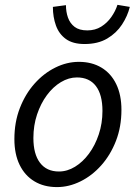

<svg xmlns="http://www.w3.org/2000/svg" viewBox="-20 -750 554 782"><path d="M212.1 12Q159 12 120.1 -11.5Q81.1 -34.9 59.8 -78.8Q38.6 -122.6 38.6 -183.4Q38.6 -252.6 60.9 -309.9Q83.2 -367.3 120.7 -409.4Q158.3 -451.6 205.3 -474.8Q252.3 -498.1 301.2 -498.1Q354.2 -498.1 393.2 -474.6Q432.2 -451.2 453.4 -407.3Q474.6 -363.5 474.6 -302.7Q474.6 -233.5 452.3 -176.2Q430 -118.8 392.5 -76.7Q355 -34.5 308 -11.3Q260.9 12 212.1 12ZM220 -51.5Q254 -51.5 285.6 -70.9Q317.3 -90.3 342.3 -124.1Q367.4 -158 382.3 -202.7Q397.3 -247.5 397.3 -298.2Q397.3 -364.6 370.5 -399.6Q343.8 -434.6 293.3 -434.6Q259.9 -434.6 227.9 -415.4Q196 -396.2 170.9 -362.3Q145.9 -328.5 130.9 -283.7Q116 -239 116 -187.9Q116 -122.4 142.9 -87Q169.9 -51.5 220 -51.5ZM324.4 -570.7Q276.9 -570.7 248.6 -591Q220.4 -611.3 207.9 -645.9Q195.4 -680.4 195.4 -721.9L248.6 -729Q248.6 -701.6 256.9 -678.2Q265.2 -654.8 284 -640.5Q302.8 -626.2 335.6 -626.2Q367.8 -626.2 392.2 -641.5Q416.7 -656.8 433.4 -680.7Q450.2 -704.6 458.4 -730.3L508.7 -721.9Q499.7 -685 477.1 -650.3Q454.5 -615.5 416.8 -593.1Q379.1 -570.7 324.4 -570.7Z"/></svg>

Font: Source Sans 3 VF
Style: Italic
Weight: 200
Italic angle: -11°
Designer: Paul D. Hunt
Foundry: Adobe Systems Incorporated
Version: Version 3.042;hotconv 1.0.118;makeotfexe 2.5.65603